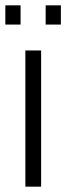

<svg xmlns="http://www.w3.org/2000/svg" viewBox="-52 -699 248 719"><path d="M43 0V-510H102V0ZM-32 -607V-679H25V-607ZM119 -607V-679H176V-607Z"/></svg>

Font: Saira Ultra Condensed
Style: Regular
Weight: 400
Width: 1
Designer: Hector Gatti with collaboration of the Omnibus-Type team
Foundry: Omnibus-Type
Version: Version 1.001; ttfautohint (v1.8)